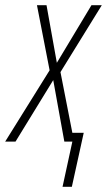

<svg xmlns="http://www.w3.org/2000/svg" viewBox="-64 -548 415 743"><path d="M178 175H214L260 -34H216L170 -269L330 -528H290L156 -305L116 -528H79L128 -276L-44 0H-4L142 -238L185 0H216Z"/></svg>

Font: Noto Sans ExtraCondensed ExtraLight
Style: Italic
Weight: 200
Width: 2
Italic angle: -12°
Designer: Monotype Design Team
Foundry: Monotype Imaging Inc.
Version: Version 2.013